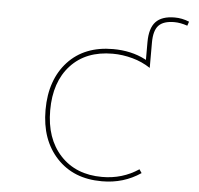

<svg xmlns="http://www.w3.org/2000/svg" viewBox="-61 -1033 1123 1084"><g transform="rotate(5 500.0 -491.5)"><path d="M557.6 -12.7Q556.6 -12.7 554.7 -12.7Q474.6 -12.7 411.1 -38.1Q347.7 -63.5 299.8 -114.7Q252 -166 228 -233.9Q204.1 -301.8 204.1 -386.7Q204.1 -473.6 228.5 -542Q252 -609.4 298.8 -660.2Q345.7 -710.9 409.7 -736.3Q473.6 -761.7 554.7 -761.7Q657.2 -761.7 737.3 -720.7L744.1 -716.8V-817.4Q744.1 -896.5 778.3 -933.1Q812.5 -969.7 885.7 -969.7Q927.7 -969.7 967.8 -953.1L960 -929.7Q919.9 -943.4 885.7 -943.4Q824.2 -943.4 796.9 -914.6Q769.5 -885.7 769.5 -817.4V-673.8Q721.7 -705.1 668 -719.7Q611.3 -735.4 554.7 -735.4Q403.3 -735.4 316.9 -641.6Q230.5 -547.9 230.5 -386.7Q230.5 -226.6 318.4 -131.8Q406.2 -37.1 554.7 -37.1Q669.9 -37.1 761.7 -98.6L775.4 -78.1Q678.7 -12.7 557.6 -12.7Z"/></g></svg>

Font: Mgen+ 1m thin
Style: Regular
Weight: 100
Designer: [Source Han Sans]
Ryoko NISHIZUKA  (kana & ideographs); Paul D. Hunt (Latin, Greek & Cyrillic); Wenlong ZHANG  (bopomofo
Version: Version 1.059.20150602